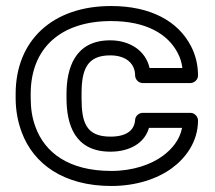

<svg xmlns="http://www.w3.org/2000/svg" viewBox="-20 -583 713 638"><path d="M349 -513C467 -513 539 -469 571 -406C579 -391 584 -374 586 -357H477C464 -415 411 -449 346 -449C228 -449 201 -355 201 -271V-257C201 -171 227 -79 347 -79C409 -79 460 -106 475 -158H585C577 -118 552 -88 521 -65C483 -37 423 -15 350 -15C208 -15 129 -76 98 -161C87 -190 82 -222 82 -257V-271C82 -425 184 -513 349 -513ZM32 -271V-257C32 -217 39 -179 52 -144C91 -38 192 35 350 35C433 35 503 11 551 -24C596 -57 638 -111 638 -183C638 -194 628 -208 613 -208H454C443 -208 430 -199 429 -185C427 -152 403 -129 347 -129C266 -129 251 -176 251 -257V-271C251 -350 268 -399 346 -399C401 -399 429 -370 429 -332C429 -321 439 -307 454 -307H613C624 -307 638 -317 638 -332C638 -367 630 -400 615 -429C572 -513 480 -563 349 -563C155 -563 32 -449 32 -271Z"/></svg>

Font: Asimov
Style: XWidOu
Weight: 500
Designer: Google
Version: Version 2.000980; 2014